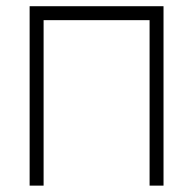

<svg xmlns="http://www.w3.org/2000/svg" viewBox="-20 -582 606 602"><path d="M492.7 -562.5H72.9V0H116.7V-518.8H449V0H492.7Z"/></svg>

Font: Manrope3 Thin
Style: Regular
Weight: 100
Width: 4
Designer: Mikhail Sharanda
Foundry: Mikhail Sharanda
Version: Version 3.000;PS 003.000;hotconv 1.0.88;makeotf.lib2.5.64775